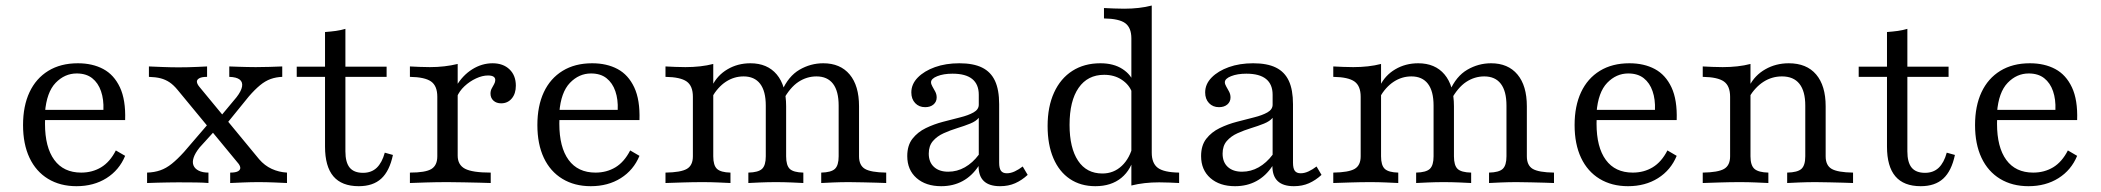

<svg xmlns="http://www.w3.org/2000/svg" viewBox="-20 -652 7486 684"><path d="M252.4 11.3Q194.4 11.3 151.2 -14.9Q108.1 -41.1 85.1 -89.9Q62.1 -138.7 62.1 -206.5Q62.1 -274.2 85.1 -323.4Q108.1 -372.6 152 -399.6Q196 -426.6 257.3 -426.6Q309.7 -426.6 348 -406Q386.3 -385.5 407.3 -340.7Q428.2 -296 425.8 -224.2H108.9L108.1 -260.5H348.4Q350 -297.6 339.9 -327Q329.8 -356.5 308.5 -373.4Q287.1 -390.3 253.2 -390.3Q210.5 -390.3 178.2 -356.9Q146 -323.4 140.3 -251.6L141.9 -249.2Q141.1 -241.1 140.7 -231.5Q140.3 -221.8 140.3 -211.3Q140.3 -127.4 173.4 -82.3Q206.5 -37.1 269.4 -37.1Q308.9 -37.1 340.3 -56Q371.8 -75 392.7 -116.1L425.8 -96.8Q404.8 -46 359.3 -17.3Q313.7 11.3 252.4 11.3Z M800 0V-37.1Q820.2 -37.1 828.6 -42.3Q837.1 -47.6 835.9 -55.6Q834.7 -63.7 826.6 -72.6L612.9 -331.5Q598.4 -349.2 583.9 -358.9Q569.4 -368.5 552.4 -373Q535.5 -377.4 510.5 -378.2V-415.3Q529 -414.5 559.3 -413.3Q589.5 -412.1 616.1 -412.1Q632.3 -412.1 649.6 -412.5Q666.9 -412.9 684.3 -413.7Q701.6 -414.5 717.7 -415.3V-378.2Q698.4 -378.2 689.5 -373Q680.6 -367.7 681.5 -360.1Q682.3 -352.4 690.3 -342.7L903.2 -84.7Q922.6 -62.1 948 -50.4Q973.4 -38.7 1002.4 -37.1V0Q986.3 -0.8 957.3 -2Q928.2 -3.2 900.8 -3.2Q874.2 -3.2 846.4 -2Q818.5 -0.8 800 0ZM504 0V-37.1Q529.8 -37.9 550.8 -45.2Q571.8 -52.4 591.9 -68.5Q612.1 -84.7 635.5 -110.5L729.8 -220.2L754.8 -196.8L691.1 -126.6Q675 -106.5 669.8 -90.3Q664.5 -74.2 669.4 -62.5Q674.2 -50.8 687.9 -44Q701.6 -37.1 722.6 -37.1V0Q706.5 -1.6 678.2 -2Q650 -2.4 615.3 -2.4Q596.8 -2.4 577.8 -2Q558.9 -1.6 540.7 -1.2Q522.6 -0.8 504 0ZM782.3 -204.8 758.1 -228.2 822.6 -305.6Q839.5 -327.4 842.3 -343.5Q845.2 -359.7 833.9 -368.5Q822.6 -377.4 796.8 -378.2V-415.3Q815.3 -414.5 830.6 -414.1Q846 -413.7 860.5 -413.3Q875 -412.9 891.1 -412.9Q916.9 -412.9 940.3 -413.7Q963.7 -414.5 985.5 -415.3V-378.2Q963.7 -377.4 944.4 -370.6Q925 -363.7 906.5 -348.4Q887.9 -333.1 866.9 -308.9Z M1258.1 11.3Q1197.6 11.3 1167.7 -23.8Q1137.9 -58.9 1137.9 -129.8V-378.2H1037.1V-414.5H1137.9V-537.9Q1158.9 -539.5 1176.6 -541.9Q1194.4 -544.4 1210.5 -549.2V-414.5H1357.3V-378.2H1210.5V-112.9Q1210.5 -73.4 1225.8 -54.8Q1241.1 -36.3 1273.4 -36.3Q1303.2 -36.3 1322.2 -54.4Q1341.1 -72.6 1350.8 -108.1L1379.8 -100Q1367.7 -42.7 1338.3 -15.7Q1308.9 11.3 1258.1 11.3Z M1440.3 0V-37.1Q1496 -37.1 1516.9 -50Q1537.9 -62.9 1537.9 -95.2V-307.3Q1537.9 -346 1515.7 -361.7Q1493.5 -377.4 1440.3 -378.2V-415.3Q1457.3 -414.5 1475 -413.7Q1492.7 -412.9 1511.3 -412.9Q1564.5 -412.9 1610.5 -424.2V-97.6Q1610.5 -64.5 1636.7 -50.8Q1662.9 -37.1 1728.2 -37.1V0Q1713.7 -0.8 1688.3 -1.2Q1662.9 -1.6 1633.1 -2.4Q1603.2 -3.2 1575 -3.2Q1534.7 -3.2 1497.2 -2Q1459.7 -0.8 1440.3 0ZM1765.3 -283.9Q1748.4 -283.9 1737.9 -293.5Q1727.4 -303.2 1727.4 -318.5Q1727.4 -329 1731.9 -337.1Q1736.3 -345.2 1740.3 -352.4Q1744.4 -359.7 1744.4 -366.9Q1744.4 -383.1 1718.5 -383.1Q1698.4 -383.1 1675.8 -372.6Q1653.2 -362.1 1634.7 -344.8Q1616.1 -327.4 1607.3 -305.6L1604.8 -344.4Q1628.2 -383.9 1662.5 -405.2Q1696.8 -426.6 1734.7 -426.6Q1772.6 -426.6 1795.2 -404.8Q1817.7 -383.1 1817.7 -346.8Q1817.7 -318.5 1803.2 -301.2Q1788.7 -283.9 1765.3 -283.9Z M2084.7 11.3Q2026.6 11.3 1983.5 -14.9Q1940.3 -41.1 1917.3 -89.9Q1894.4 -138.7 1894.4 -206.5Q1894.4 -274.2 1917.3 -323.4Q1940.3 -372.6 1984.3 -399.6Q2028.2 -426.6 2089.5 -426.6Q2141.9 -426.6 2180.2 -406Q2218.5 -385.5 2239.5 -340.7Q2260.5 -296 2258.1 -224.2H1941.1L1940.3 -260.5H2180.6Q2182.3 -297.6 2172.2 -327Q2162.1 -356.5 2140.7 -373.4Q2119.4 -390.3 2085.5 -390.3Q2042.7 -390.3 2010.5 -356.9Q1978.2 -323.4 1972.6 -251.6L1974.2 -249.2Q1973.4 -241.1 1973 -231.5Q1972.6 -221.8 1972.6 -211.3Q1972.6 -127.4 2005.6 -82.3Q2038.7 -37.1 2101.6 -37.1Q2141.1 -37.1 2172.6 -56Q2204 -75 2225 -116.1L2258.1 -96.8Q2237.1 -46 2191.5 -17.3Q2146 11.3 2084.7 11.3Z M2905.6 0V-37.1Q2941.1 -37.9 2954.4 -50.4Q2967.7 -62.9 2967.7 -95.2V-275.8Q2967.7 -327.4 2947.6 -353.6Q2927.4 -379.8 2888.7 -379.8Q2854 -379.8 2824.2 -360.1Q2794.4 -340.3 2770.2 -296L2765.3 -327.4Q2788.7 -380.6 2828.2 -403.6Q2867.7 -426.6 2912.9 -426.6Q2973.4 -426.6 3006.9 -386.7Q3040.3 -346.8 3040.3 -273.4V-95.2Q3040.3 -62.9 3061.3 -50.4Q3082.3 -37.9 3137.1 -37.1V0Q3125 -0.8 3102.8 -1.2Q3080.6 -1.6 3054.8 -2.4Q3029 -3.2 3004 -3.2Q2975.8 -3.2 2948 -2Q2920.2 -0.8 2905.6 0ZM2350.8 0V-37.1Q2405.6 -37.9 2427 -50.4Q2448.4 -62.9 2448.4 -95.2V-307.3Q2448.4 -346 2426.2 -361.7Q2404 -377.4 2350.8 -378.2V-415.3Q2367.7 -414.5 2385.5 -413.7Q2403.2 -412.9 2421.8 -412.9Q2449.2 -412.9 2474.2 -415.7Q2499.2 -418.5 2521 -424.2V-95.2Q2521 -62.9 2534.3 -50.4Q2547.6 -37.9 2582.3 -37.1V0Q2565.3 -0.8 2538.7 -2Q2512.1 -3.2 2483.1 -3.2Q2448.4 -3.2 2411.7 -2Q2375 -0.8 2350.8 0ZM2646 0V-37.1Q2681.5 -37.9 2694.8 -50.4Q2708.1 -62.9 2708.1 -95.2V-275.8Q2708.1 -327.4 2687.9 -353.6Q2667.7 -379.8 2629 -379.8Q2595.2 -379.8 2566.1 -360.9Q2537.1 -341.9 2515.3 -304L2516.9 -346Q2535.5 -383.9 2571.8 -405.2Q2608.1 -426.6 2653.2 -426.6Q2713.7 -426.6 2747.2 -386.7Q2780.6 -346.8 2780.6 -273.4V-95.2Q2780.6 -62.9 2793.5 -50.4Q2806.5 -37.9 2841.9 -37.1V0Q2828.2 -0.8 2800 -2Q2771.8 -3.2 2744.4 -3.2Q2716.1 -3.2 2688.3 -2Q2660.5 -0.8 2646 0Z M3333.1 11.3Q3278.2 11.3 3245.2 -17.7Q3212.1 -46.8 3212.1 -96Q3212.1 -133.9 3230.6 -157.7Q3249.2 -181.5 3278.2 -195.6Q3307.3 -209.7 3339.5 -218.1Q3371.8 -226.6 3400.8 -233.9Q3429.8 -241.1 3448.4 -251.6Q3466.9 -262.1 3466.9 -279V-314.5Q3466.9 -351.6 3443.5 -370.6Q3420.2 -389.5 3373.4 -389.5Q3341.1 -389.5 3319 -380.6Q3296.8 -371.8 3296.8 -358.9Q3296.8 -352.4 3301.6 -344Q3306.5 -335.5 3311.7 -325.8Q3316.9 -316.1 3316.9 -304.8Q3316.9 -289.5 3305.6 -279.8Q3294.4 -270.2 3275.8 -270.2Q3254 -270.2 3240.3 -284.7Q3226.6 -299.2 3226.6 -322.6Q3226.6 -352.4 3249.6 -375.8Q3272.6 -399.2 3310.9 -412.9Q3349.2 -426.6 3397.6 -426.6Q3447.6 -426.6 3478.6 -411.3Q3509.7 -396 3524.6 -364.1Q3539.5 -332.3 3539.5 -280.6V-72.6Q3539.5 -52.4 3546 -43.5Q3552.4 -34.7 3566.9 -34.7Q3580.6 -34.7 3595.2 -41.5Q3609.7 -48.4 3623.4 -58.9L3641.1 -29Q3620.2 -9.7 3596.4 0.8Q3572.6 11.3 3542.7 11.3Q3466.1 11.3 3466.1 -60.5Q3442.7 -25 3409.3 -6.9Q3375.8 11.3 3333.1 11.3ZM3358.1 -40.3Q3389.5 -40.3 3417.3 -56Q3445.2 -71.8 3466.9 -100.8V-232.3Q3457.3 -220.2 3436.3 -211.7Q3415.3 -203.2 3390.3 -195.6Q3365.3 -187.9 3341.9 -177.4Q3318.5 -166.9 3303.6 -149.6Q3288.7 -132.3 3288.7 -104.8Q3288.7 -74.2 3307.3 -57.3Q3325.8 -40.3 3358.1 -40.3Z M4010.5 8.9V-515.3Q4010.5 -553.2 3988.7 -569.4Q3966.9 -585.5 3912.9 -586.3V-623.4Q3929.8 -622.6 3948 -621.8Q3966.1 -621 3984.7 -621Q4012.1 -621 4036.7 -623.8Q4061.3 -626.6 4083.1 -632.3V-108.1Q4083.1 -70.2 4104.8 -54Q4126.6 -37.9 4180.6 -37.1V0Q4164.5 -0.8 4146.4 -1.6Q4128.2 -2.4 4109.7 -2.4Q4082.3 -2.4 4057.7 0.4Q4033.1 3.2 4010.5 8.9ZM3882.3 11.3Q3829.8 11.3 3791.5 -14.5Q3753.2 -40.3 3732.7 -88.3Q3712.1 -136.3 3712.1 -203.2Q3712.1 -271.8 3735.1 -322.2Q3758.1 -372.6 3800.4 -399.6Q3842.7 -426.6 3900 -426.6Q3947.6 -426.6 3979 -406Q4010.5 -385.5 4020.2 -354L4012.9 -322.6Q4003.2 -350 3976.6 -367.7Q3950 -385.5 3913.7 -385.5Q3854.8 -385.5 3822.6 -339.1Q3790.3 -292.7 3790.3 -207.3Q3790.3 -125 3820.6 -79.4Q3850.8 -33.9 3907.3 -33.9Q3947.6 -33.9 3976.6 -61.3Q4005.6 -88.7 4016.9 -137.1L4022.6 -103.2Q4011.3 -48.4 3975 -18.5Q3938.7 11.3 3882.3 11.3Z M4379.8 11.3Q4325 11.3 4291.9 -17.7Q4258.9 -46.8 4258.9 -96Q4258.9 -133.9 4277.4 -157.7Q4296 -181.5 4325 -195.6Q4354 -209.7 4386.3 -218.1Q4418.5 -226.6 4447.6 -233.9Q4476.6 -241.1 4495.2 -251.6Q4513.7 -262.1 4513.7 -279V-314.5Q4513.7 -351.6 4490.3 -370.6Q4466.9 -389.5 4420.2 -389.5Q4387.9 -389.5 4365.7 -380.6Q4343.5 -371.8 4343.5 -358.9Q4343.5 -352.4 4348.4 -344Q4353.2 -335.5 4358.5 -325.8Q4363.7 -316.1 4363.7 -304.8Q4363.7 -289.5 4352.4 -279.8Q4341.1 -270.2 4322.6 -270.2Q4300.8 -270.2 4287.1 -284.7Q4273.4 -299.2 4273.4 -322.6Q4273.4 -352.4 4296.4 -375.8Q4319.4 -399.2 4357.7 -412.9Q4396 -426.6 4444.4 -426.6Q4494.4 -426.6 4525.4 -411.3Q4556.5 -396 4571.4 -364.1Q4586.3 -332.3 4586.3 -280.6V-72.6Q4586.3 -52.4 4592.7 -43.5Q4599.2 -34.7 4613.7 -34.7Q4627.4 -34.7 4641.9 -41.5Q4656.5 -48.4 4670.2 -58.9L4687.9 -29Q4666.9 -9.7 4643.1 0.8Q4619.4 11.3 4589.5 11.3Q4512.9 11.3 4512.9 -60.5Q4489.5 -25 4456 -6.9Q4422.6 11.3 4379.8 11.3ZM4404.8 -40.3Q4436.3 -40.3 4464.1 -56Q4491.9 -71.8 4513.7 -100.8V-232.3Q4504 -220.2 4483.1 -211.7Q4462.1 -203.2 4437.1 -195.6Q4412.1 -187.9 4388.7 -177.4Q4365.3 -166.9 4350.4 -149.6Q4335.5 -132.3 4335.5 -104.8Q4335.5 -74.2 4354 -57.3Q4372.6 -40.3 4404.8 -40.3Z M5284.7 0V-37.1Q5320.2 -37.9 5333.5 -50.4Q5346.8 -62.9 5346.8 -95.2V-275.8Q5346.8 -327.4 5326.6 -353.6Q5306.5 -379.8 5267.7 -379.8Q5233.1 -379.8 5203.2 -360.1Q5173.4 -340.3 5149.2 -296L5144.4 -327.4Q5167.7 -380.6 5207.3 -403.6Q5246.8 -426.6 5291.9 -426.6Q5352.4 -426.6 5385.9 -386.7Q5419.4 -346.8 5419.4 -273.4V-95.2Q5419.4 -62.9 5440.3 -50.4Q5461.3 -37.9 5516.1 -37.1V0Q5504 -0.8 5481.9 -1.2Q5459.7 -1.6 5433.9 -2.4Q5408.1 -3.2 5383.1 -3.2Q5354.8 -3.2 5327 -2Q5299.2 -0.8 5284.7 0ZM4729.8 0V-37.1Q4784.7 -37.9 4806 -50.4Q4827.4 -62.9 4827.4 -95.2V-307.3Q4827.4 -346 4805.2 -361.7Q4783.1 -377.4 4729.8 -378.2V-415.3Q4746.8 -414.5 4764.5 -413.7Q4782.3 -412.9 4800.8 -412.9Q4828.2 -412.9 4853.2 -415.7Q4878.2 -418.5 4900 -424.2V-95.2Q4900 -62.9 4913.3 -50.4Q4926.6 -37.9 4961.3 -37.1V0Q4944.4 -0.8 4917.7 -2Q4891.1 -3.2 4862.1 -3.2Q4827.4 -3.2 4790.7 -2Q4754 -0.8 4729.8 0ZM5025 0V-37.1Q5060.5 -37.9 5073.8 -50.4Q5087.1 -62.9 5087.1 -95.2V-275.8Q5087.1 -327.4 5066.9 -353.6Q5046.8 -379.8 5008.1 -379.8Q4974.2 -379.8 4945.2 -360.9Q4916.1 -341.9 4894.4 -304L4896 -346Q4914.5 -383.9 4950.8 -405.2Q4987.1 -426.6 5032.3 -426.6Q5092.7 -426.6 5126.2 -386.7Q5159.7 -346.8 5159.7 -273.4V-95.2Q5159.7 -62.9 5172.6 -50.4Q5185.5 -37.9 5221 -37.1V0Q5207.3 -0.8 5179 -2Q5150.8 -3.2 5123.4 -3.2Q5095.2 -3.2 5067.3 -2Q5039.5 -0.8 5025 0Z M5779.8 11.3Q5721.8 11.3 5678.6 -14.9Q5635.5 -41.1 5612.5 -89.9Q5589.5 -138.7 5589.5 -206.5Q5589.5 -274.2 5612.5 -323.4Q5635.5 -372.6 5679.4 -399.6Q5723.4 -426.6 5784.7 -426.6Q5837.1 -426.6 5875.4 -406Q5913.7 -385.5 5934.7 -340.7Q5955.6 -296 5953.2 -224.2H5636.3L5635.5 -260.5H5875.8Q5877.4 -297.6 5867.3 -327Q5857.3 -356.5 5835.9 -373.4Q5814.5 -390.3 5780.6 -390.3Q5737.9 -390.3 5705.6 -356.9Q5673.4 -323.4 5667.7 -251.6L5669.4 -249.2Q5668.5 -241.1 5668.1 -231.5Q5667.7 -221.8 5667.7 -211.3Q5667.7 -127.4 5700.8 -82.3Q5733.9 -37.1 5796.8 -37.1Q5836.3 -37.1 5867.7 -56Q5899.2 -75 5920.2 -116.1L5953.2 -96.8Q5932.3 -46 5886.7 -17.3Q5841.1 11.3 5779.8 11.3Z M6346.8 0V-37.1Q6383.9 -37.9 6397.6 -50.4Q6411.3 -62.9 6411.3 -95.2V-275.8Q6411.3 -327.4 6390.3 -353.6Q6369.4 -379.8 6328.2 -379.8Q6292.7 -379.8 6262.9 -360.9Q6233.1 -341.9 6210.5 -304.8L6212.1 -346Q6231.5 -383.9 6269 -405.2Q6306.5 -426.6 6352.4 -426.6Q6416.1 -426.6 6450 -386.7Q6483.9 -346.8 6483.9 -273.4V-95.2Q6483.9 -62.9 6505.2 -50.4Q6526.6 -37.9 6581.5 -37.1V0Q6568.5 -0.8 6546.4 -1.2Q6524.2 -1.6 6498.4 -2.4Q6472.6 -3.2 6448.4 -3.2Q6418.5 -3.2 6389.9 -2Q6361.3 -0.8 6346.8 0ZM6046 0V-37.1Q6100.8 -37.9 6122.2 -50.4Q6143.5 -62.9 6143.5 -95.2V-307.3Q6143.5 -346 6121.4 -361.7Q6099.2 -377.4 6046 -378.2V-415.3Q6062.9 -414.5 6080.6 -413.7Q6098.4 -412.9 6116.9 -412.9Q6144.4 -412.9 6169.4 -415.7Q6194.4 -418.5 6216.1 -424.2V-95.2Q6216.1 -62.9 6230.2 -50.4Q6244.4 -37.9 6279.8 -37.1V0Q6262.1 -0.8 6235.1 -2Q6208.1 -3.2 6178.2 -3.2Q6143.5 -3.2 6106.9 -2Q6070.2 -0.8 6046 0Z M6822.6 11.3Q6762.1 11.3 6732.3 -23.8Q6702.4 -58.9 6702.4 -129.8V-378.2H6601.6V-414.5H6702.4V-537.9Q6723.4 -539.5 6741.1 -541.9Q6758.9 -544.4 6775 -549.2V-414.5H6921.8V-378.2H6775V-112.9Q6775 -73.4 6790.3 -54.8Q6805.6 -36.3 6837.9 -36.3Q6867.7 -36.3 6886.7 -54.4Q6905.6 -72.6 6915.3 -108.1L6944.4 -100Q6932.3 -42.7 6902.8 -15.7Q6873.4 11.3 6822.6 11.3Z M7206.5 11.3Q7148.4 11.3 7105.2 -14.9Q7062.1 -41.1 7039.1 -89.9Q7016.1 -138.7 7016.1 -206.5Q7016.1 -274.2 7039.1 -323.4Q7062.1 -372.6 7106 -399.6Q7150 -426.6 7211.3 -426.6Q7263.7 -426.6 7302 -406Q7340.3 -385.5 7361.3 -340.7Q7382.3 -296 7379.8 -224.2H7062.9L7062.1 -260.5H7302.4Q7304 -297.6 7294 -327Q7283.9 -356.5 7262.5 -373.4Q7241.1 -390.3 7207.3 -390.3Q7164.5 -390.3 7132.3 -356.9Q7100 -323.4 7094.4 -251.6L7096 -249.2Q7095.2 -241.1 7094.8 -231.5Q7094.4 -221.8 7094.4 -211.3Q7094.4 -127.4 7127.4 -82.3Q7160.5 -37.1 7223.4 -37.1Q7262.9 -37.1 7294.4 -56Q7325.8 -75 7346.8 -116.1L7379.8 -96.8Q7358.9 -46 7313.3 -17.3Q7267.7 11.3 7206.5 11.3Z"/></svg>

Font: Playfair 9pt Light
Style: Regular
Weight: 300
Designer: Claus Eggers Sørensen
Foundry: Claus Eggers Sørensen
Version: Version 2.001;gftools[0.9.30]